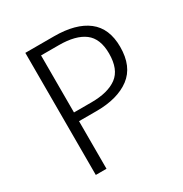

<svg xmlns="http://www.w3.org/2000/svg" viewBox="-160 -809 891 933"><g transform="rotate(-30 285.0 -342.5)"><path d="M525 -480Q525 -370 456.5 -318.5Q388 -267 269 -267H171V0H111V-685H272Q394 -685 459.5 -634.5Q525 -584 525 -480ZM462 -479Q462 -563 413.5 -599.5Q365 -636 271 -636H171V-316H269Q362 -316 412 -353Q462 -390 462 -479Z"/></g></svg>

Font: Fira Sans Light
Style: Regular
Weight: 300
Designer: bBox Type GmbH & Carrois Corporate GbR & Edenspiekermann AG
Foundry: bBox Type GmbH & Carrois Corporate GbR & Edenspiekermann AG
Version: Version 4.301